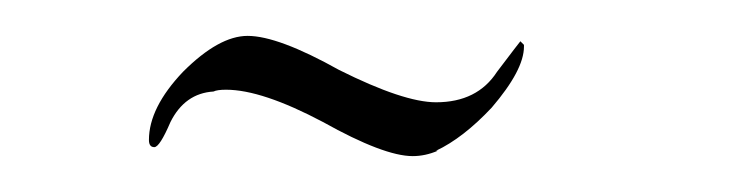

<svg xmlns="http://www.w3.org/2000/svg" viewBox="-20 -328 414 107"><path d="M210 -241Q194 -241 160 -260Q126 -278 106 -278Q101 -278 99 -277Q83 -276 75 -260Q69 -246 66 -246Q63 -246 63 -250Q63 -268 82 -288Q102 -308 118 -308Q135 -308 169 -289Q205 -271 223 -271Q246 -271 257 -288Q263 -296 266.5 -300.5Q270 -305 270 -305L272 -303V-302Q272 -289 254 -268Q238 -251 223 -244H224Q217 -241 210 -241Z"/></svg>

Font: Imperial Script
Style: Regular
Weight: 400
Designer: Robert E. Leuschke
Foundry: Robert E. Leuschke
Version: Version 1.010; ttfautohint (v1.8.3)